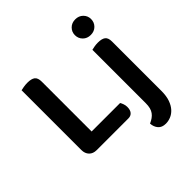

<svg xmlns="http://www.w3.org/2000/svg" viewBox="-226 -858 1225 1225"><g transform="rotate(-45 386.5 -245.0)"><path d="M146 2Q114 2 95.5 -17Q77 -36 77 -68V-607Q85 -609 102.5 -612Q120 -615 137 -615Q173 -615 190 -602Q207 -589 207 -554V-105H464Q469 -97 474 -83.5Q479 -70 479 -54Q479 -27 466.5 -12.5Q454 2 432 2ZM579 11V-470Q587 -472 602.5 -475Q618 -478 636 -478Q672 -478 688.5 -465Q705 -452 705 -419V26Q705 73 693.5 105Q682 137 663.5 157Q645 177 622.5 186Q600 195 578 195Q543 195 525.5 174.5Q508 154 506 123Q524 115 537.5 105.5Q551 96 560.5 83Q570 70 574.5 52.5Q579 35 579 11ZM639 -685Q671 -685 691.5 -664.5Q712 -644 712 -615Q712 -585 691.5 -564.5Q671 -544 639 -544Q607 -544 586.5 -564.5Q566 -585 566 -615Q566 -644 586.5 -664.5Q607 -685 639 -685Z"/></g></svg>

Font: Baloo 2 Latin SemiBold
Style: Regular
Weight: 400
Designer: Sarang Kulkarni and Ek Type
Foundry: Ek Type
Version: Version 1.001